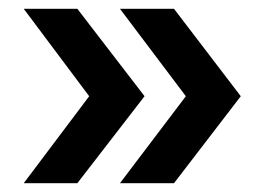

<svg xmlns="http://www.w3.org/2000/svg" viewBox="-20 -479 602 437"><path d="M183 -260 34 -459H156L309 -260L156 -62H34ZM403 -260 253 -459H376L528 -260L376 -62H253Z"/></svg>

Font: Sarabun SemiBold
Style: Regular
Weight: 600
Designer: Suppakit Chalermlarp | Katatrad Co.,Ltd.
Foundry: Cadson Demak Co.,Ltd.
Version: Version 1.000; ttfautohint (v1.6)